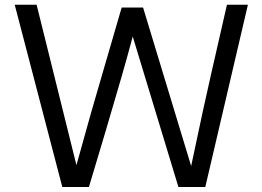

<svg xmlns="http://www.w3.org/2000/svg" viewBox="-20 -751 1088 796"><path d="M41 -731.4H131.8L296.9 -66.4Q362.3 -303.7 406.2 -451.2L484.4 -719.7H573.2L772.5 -62.5Q826.2 -318.4 856.4 -449.2L920.9 -731.4H1007.8L831.1 24.4H719.7L530.3 -599.6Q494.1 -462.9 419.9 -213.9L348.6 24.4H238.3Z"/></svg>

Font: GenEi M Gothic v2 Regular
Style: Regular
Weight: 400
Version: Version 2.0